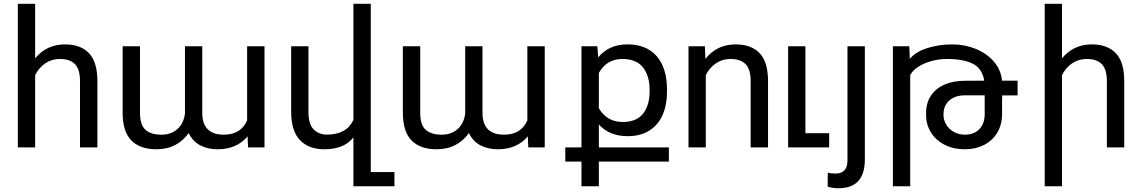

<svg xmlns="http://www.w3.org/2000/svg" viewBox="-20 -770 5959 1003"><path d="M163.6 -377.4V0H73.2V-750H163.6V-465.3Q223.6 -538.1 319.3 -538.1Q400.4 -538.1 444.3 -492.7Q488.3 -447.3 488.8 -348.6V0H397.9V-347.2Q397.9 -407.7 371.6 -434.8Q345.2 -461.9 292.5 -461.9Q250 -461.9 216.6 -439.2Q183.1 -416.5 163.6 -377.4Z M1271 -141.1V-528.3H1361.8V0H1275.9L1273.4 -57.6Q1216.3 9.8 1117.2 9.8Q1064.5 9.8 1025.1 -11.2Q985.8 -32.2 965.8 -75.2Q938.5 -35.6 895.8 -12.9Q853 9.8 797.9 9.8Q710.9 9.8 665.8 -36.6Q620.6 -83 620.6 -181.2V-528.3H711.4V-180.2Q711.4 -117.2 740 -91.8Q768.6 -66.4 824.2 -66.4Q859.4 -66.4 886 -81.1Q912.6 -95.7 927.7 -120.8Q942.9 -146 946.3 -177.7V-528.3H1036.6V-180.7Q1036.6 -66.4 1149.4 -66.4Q1238.3 -66.4 1271 -141.1Z M2040.5 128.9V203.1H1826.2V-52.2Q1777.8 9.8 1674.3 9.8Q1592.8 9.8 1546.9 -38.1Q1501 -85.9 1501 -187.5V-528.3H1591.3V-186.5Q1591.3 -121.1 1618.4 -94Q1645.5 -66.9 1688.5 -66.9Q1790.5 -66.9 1826.2 -143.6V-750H1917V128.9Z M2734.9 -141.1V-528.3H2825.7V0H2739.7L2737.3 -57.6Q2680.2 9.8 2581.1 9.8Q2528.3 9.8 2489 -11.2Q2449.7 -32.2 2429.7 -75.2Q2402.3 -35.6 2359.6 -12.9Q2316.9 9.8 2261.7 9.8Q2174.8 9.8 2129.6 -36.6Q2084.5 -83 2084.5 -181.2V-528.3H2175.3V-180.2Q2175.3 -117.2 2203.9 -91.8Q2232.4 -66.4 2288.1 -66.4Q2323.2 -66.4 2349.9 -81.1Q2376.5 -95.7 2391.6 -120.8Q2406.7 -146 2410.2 -177.7V-528.3H2500.5V-180.7Q2500.5 -66.4 2613.3 -66.4Q2702.1 -66.4 2734.9 -141.1Z M3474.1 74.2H3108.4V203.1H3017.6V74.2H2933.1V0H3017.6V-528.3H3100.6L3105 -470.2Q3160.6 -538.1 3257.8 -538.1Q3325.7 -538.1 3371.8 -509.3Q3418 -480.5 3441.2 -427.5Q3464.4 -374.5 3464.4 -302.7V-292.5Q3464.4 -221.7 3441.2 -169.2Q3418 -116.7 3371.8 -87.6Q3325.7 -58.6 3259.3 -58.6Q3164.1 -58.6 3108.4 -119.6V0H3474.1ZM3108.4 -204.6Q3150.4 -132.8 3232.4 -132.8Q3305.2 -132.8 3339.4 -176.3Q3373.5 -219.7 3373.5 -292.5V-302.7Q3373.5 -373 3339.1 -417.5Q3304.7 -461.9 3231.4 -461.9Q3149.4 -461.9 3108.4 -389.2Z M3667 -377.4V0H3576.7V-528.3H3662.1L3665 -462.4Q3725.1 -538.1 3822.8 -538.1Q3903.8 -538.1 3947.8 -492.7Q3991.7 -447.3 3992.2 -348.6V0H3901.4V-347.2Q3901.4 -407.7 3875 -434.8Q3848.6 -461.9 3795.9 -461.9Q3753.4 -461.9 3720 -439.2Q3686.5 -416.5 3667 -377.4Z M4311.5 -74.2V0H4097.2V-528.3H4187.5V-74.2Z M4407.2 -528.3H4498V63Q4498 213.4 4359.9 213.4Q4330.1 213.4 4303.7 205.1L4304.2 132.3Q4322.8 136.7 4345.7 136.7Q4375.5 136.7 4391.4 119.6Q4407.2 102.5 4407.2 68.8Z M5295.9 -271.5H5215.3V-255.4H5214.8V-175.8Q5214.8 -118.2 5189.2 -76.2Q5163.6 -34.2 5119.6 -12.2Q5075.7 9.8 5021.5 9.8Q4959 9.8 4912.8 -14.6Q4866.7 -39.1 4842.3 -79.6Q4817.9 -120.1 4817.9 -168V-179.7Q4817.9 -231.9 4842.8 -269.8Q4867.7 -307.6 4913.6 -327.9Q4959.5 -348.1 5021.5 -348.1L5121.6 -348.6Q5110.8 -413.1 5061.3 -437.5Q5011.7 -461.9 4927.2 -461.9Q4886.2 -461.9 4846.4 -451.2Q4806.6 -440.4 4776.9 -421.1Q4747.1 -401.9 4734.9 -377.4V203.1H4644.5V-528.3H4730L4732.9 -462.4Q4761.7 -498.5 4822.8 -518.3Q4883.8 -538.1 4954.1 -538.1Q5020 -538.1 5077.9 -514.4Q5135.7 -490.7 5172.6 -447.5Q5209.5 -404.3 5214.4 -348.6H5295.9ZM5124 -272H5021.5Q4970.2 -272 4939.5 -245.4Q4908.7 -218.8 4908.7 -170.9Q4908.7 -143.1 4922.9 -119.1Q4937 -95.2 4962.9 -80.8Q4988.8 -66.4 5022.5 -66.4Q5051.3 -66.4 5074.5 -78.9Q5097.7 -91.3 5110.8 -115.5Q5124 -139.6 5124 -172.9Z M5527.8 -377.4V203.1H5437.5V-750H5527.8V-465.3Q5587.9 -538.1 5683.6 -538.1Q5764.6 -538.1 5808.6 -492.7Q5852.5 -447.3 5853 -348.6V0H5762.2V-347.2Q5762.2 -407.7 5735.8 -434.8Q5709.5 -461.9 5656.7 -461.9Q5614.3 -461.9 5580.8 -439.2Q5547.4 -416.5 5527.8 -377.4Z"/></svg>

Font: Mardoto
Style: Regular
Weight: 400
Designer: Christian Robertson, Vahan Hovhannisyan
Foundry: Google
Version: Version 1.000